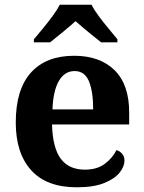

<svg xmlns="http://www.w3.org/2000/svg" viewBox="-20 -786 612 816"><path d="M306 10Q178 10 112.5 -62.5Q47 -135 47 -265Q47 -406 111.5 -477.5Q176 -549 295 -549Q404 -549 466.5 -488Q529 -427 529 -308V-257H201Q204 -157 238.5 -111Q273 -65 341 -65Q392 -65 425 -89.5Q458 -114 475 -148Q489 -144 499 -132.5Q509 -121 509 -104Q509 -78 488 -52Q467 -26 422.5 -8Q378 10 306 10ZM376 -321Q376 -397 358 -440.5Q340 -484 297 -484Q255 -484 230.5 -442.5Q206 -401 203 -321ZM124 -619Q140 -638 161.5 -664Q183 -690 203 -717Q223 -744 234 -766H369Q380 -744 400 -717Q420 -690 442 -664Q464 -638 479 -619V-606H410Q396 -617 376 -633Q356 -649 336 -666Q316 -683 301 -696Q279 -676 246.5 -649.5Q214 -623 193 -606H124Z"/></svg>

Font: Noto Serif
Style: Bold
Weight: 700
Designer: Monotype Design Team
Foundry: Monotype Imaging Inc.
Version: Version 2.014